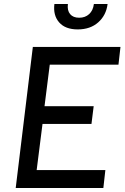

<svg xmlns="http://www.w3.org/2000/svg" viewBox="-20 -933 618 953"><path d="M250 -913H317Q313 -881 328 -863Q343 -845 373 -845Q403 -845 422.5 -863Q442 -881 446 -913H514Q507 -857 467.5 -822Q428 -787 366 -787Q304 -787 273.5 -822Q243 -857 250 -913ZM143 -700H578L568 -612H227L201 -406H445L434 -318H191L162 -89H503L493 0H58Z"/></svg>

Font: Haskoy Medium
Style: Italic
Weight: 500
Designer: Ertekin Erdin
Foundry: Ertekin Erdin
Version: Version 2.000; ttfautohint (v1.8.4.7-5d5b)